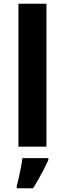

<svg xmlns="http://www.w3.org/2000/svg" viewBox="-20 -780 345 1021"><path d="M227 0H78V-760H227ZM237 71Q227 93 214.5 117.5Q202 142 187.5 168Q173 194 156 221H69V208Q75 188 80.5 162Q86 136 91.5 109Q97 82 99 61H237Z"/></svg>

Font: Noto Sans Adlam Unjoined
Style: Bold
Weight: 700
Version: Version 3.001